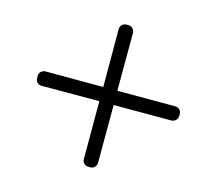

<svg xmlns="http://www.w3.org/2000/svg" viewBox="-116 -924 1231 1092"><g transform="rotate(-30 500.0 -377.5)"><path d="M801.8 -135.7Q811.5 -125 811.5 -110.8Q811.5 -96.7 801.8 -86.9L792 -77.1Q781.2 -67.4 767.1 -67.4Q752.9 -67.4 742.2 -77.1L503.9 -315.4Q501 -319.3 498 -315.4L258.8 -77.1Q248 -67.4 233.9 -67.4Q219.7 -67.4 209 -77.1L200.2 -86.9Q189.5 -96.7 189.5 -111.3Q189.5 -125 199.2 -135.7L438.5 -375Q442.4 -377.9 438.5 -380.9L199.2 -619.1Q189.5 -629.9 189.5 -644Q189.5 -658.2 200.2 -668L210 -678.7Q220.7 -688.5 234.4 -688.5Q249 -688.5 259.8 -678.7L498 -439.5Q501 -435.5 503.9 -439.5L742.2 -678.7Q752.9 -688.5 767.1 -688.5Q781.2 -688.5 792 -678.7L801.8 -668.9Q811.5 -658.2 811.5 -644Q811.5 -629.9 801.8 -619.1L562.5 -380.9Q558.6 -377.9 562.5 -375Z"/></g></svg>

Font: Gen Jyuu GothicL Medium
Style: Regular
Weight: 500
Designer: [Source Han Sans]
Ryoko NISHIZUKA  (kana & ideographs); Paul D. Hunt (Latin, Greek & Cyrillic); Wenlong ZHANG  (bopomofo
Version: Version 1.002.20150607